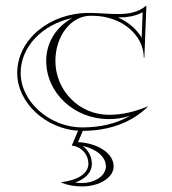

<svg xmlns="http://www.w3.org/2000/svg" viewBox="-20 -450 600 669"><path d="M251.9 45.2 268.5 6C355.5 5.5 434.6 -19.6 495 -78L494 -79C450 -61 408 -50 359 -50C256.3 -50 173 -134.2 173 -238C173 -324.7 227.7 -395 295 -395C300.3 -395 304.7 -394.9 310 -394.8C404.9 -391.8 481 -327.9 481 -249H483L490 -429L488.5 -429.7C461 -406.4 427.2 -401.1 389.2 -401.1C373.4 -401.1 357 -402 340.3 -403C322.7 -404.1 307.7 -405 290 -405C152 -405 40 -311.4 40 -196C40 -89.5 142.2 -1.4 252.1 5.6L230 57.4C263 60.4 288 87.6 288 120.6C288 157.2 246 178.7 194 184.6V186.6C218 196 240.1 199.6 266 199.6C326.7 199.6 376 168.7 376 129.6C376 84.2 320.9 48.7 251.9 45.2ZM267.6 58.6C312.8 67.8 349 94.7 349 129.6C349 161.6 311.8 187.6 266 187.6C257.5 187.6 248.7 187 241.6 186.2C274.6 174.3 300 153.5 300 120.6C300 94.6 286.5 71.8 267.6 58.6ZM231.6 -387C175 -355.6 141 -301.7 141 -238C141 -125.9 238.7 -35 359 -35C385.6 -35 408.2 -38.5 433.5 -46.6C384.1 -18.3 327.8 -6 266 -6C156.4 -6 52 -93.2 52 -196C52 -286.7 127.1 -365.1 231.6 -387ZM390.9 -389.1C421.5 -389.2 452.1 -393.5 477.1 -407.3L473.7 -318.6C455.4 -349.4 426.4 -373.6 390.9 -389.1Z"/></svg>

Font: Sortefax
Style: Medium
Weight: 500
Designer: gluk
Foundry: gluk
Version: Version 0.261